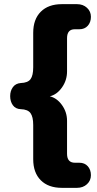

<svg xmlns="http://www.w3.org/2000/svg" viewBox="-20 -725 465 925"><path d="M278 180Q213 180 176.5 143.5Q140 107 140 42V-123Q140 -162 127 -180Q114 -198 80 -199Q55 -200 42 -218Q29 -236 29 -262Q29 -287 42 -305Q55 -323 80 -325Q114 -326 127 -343.5Q140 -361 140 -401V-567Q140 -632 176.5 -668.5Q213 -705 278 -705H351Q380 -705 399 -687.5Q418 -670 418 -644Q418 -618 403 -601Q388 -584 362 -584H340Q303 -584 303 -541V-381Q303 -338 278.5 -303.5Q254 -269 220 -261Q254 -253 278.5 -219Q303 -185 303 -143V16Q303 59 341 59H362Q388 59 403 76Q418 93 418 119Q418 145 399 162.5Q380 180 351 180Z"/></svg>

Font: Chiron GoRound TC EB
Style: Regular
Weight: 700
Designer: Ryoko NISHIZUKA 西塚涼子 (kana, bopomofo & ideographs); Paul D. Hunt (Latin, Greek & Cyrillic); Sandoll Communications 산돌커뮤니
Foundry: Adobe
Version: Version 1.000;hotconv 1.1.1;makeotfexe 2.6.0